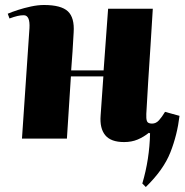

<svg xmlns="http://www.w3.org/2000/svg" viewBox="-20 -555 739 769"><path d="M394 -249H264L248 0H68L98 -442Q101 -494 75 -494Q63 -494 50 -491Q37 -488 18 -481L11 -500Q27 -507 51.5 -515Q76 -523 104 -529Q132 -535 156 -535Q225 -535 252 -509.5Q279 -484 275 -425Q273 -386 270.5 -348.5Q268 -311 265 -273H395L413 -520H592Q588 -450 583 -374.5Q578 -299 573.5 -228Q569 -157 566 -99Q565 -80 568.5 -70Q572 -60 589 -60Q605 -60 617 -73.5Q629 -87 641 -107L699 -91Q690 -15 662.5 55Q635 125 564 194L550 180Q579 82 581 -21L576 -23Q555 -6 531 4Q507 14 477 14Q424 14 401.5 -13.5Q379 -41 383 -92Z"/></svg>

Font: Literata 72pt ExtraBold
Style: Italic
Weight: 800
Italic angle: -2°
Designer: Latin by Veronika Burian and Jose Scaglione. Greek by Irene Vlachou. Cyrillic by Vera Evstafieva
Foundry: TypeTogether
Version: Version 3.002